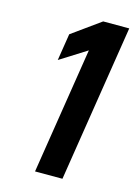

<svg xmlns="http://www.w3.org/2000/svg" viewBox="-96 -644 493 697"><g transform="rotate(15 151.0 -295.0)"><path d="M81 -412 181 -475 106 0H209L302 -590H204L97 -513Z"/></g></svg>

Font: Charger Sport
Style: BlkExtObl
Weight: 900
Designer: Jasper
Foundry: Cannot Into Space Fonts
Version: Version 1.1